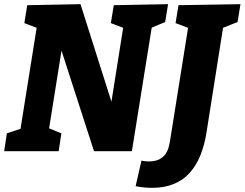

<svg xmlns="http://www.w3.org/2000/svg" viewBox="-26 -727 1176 923"><path d="M521 -702 782 -707 768 -621 686 -587 706 -611 608 0H426L257 -523H276L207 -91L198 -115L269 -86L256 0H-6L7 -86L91 -114L70 -91L153 -611L169 -586L91 -616L105 -702L361 -707L523 -196H503L569 -612L585 -586L507 -616ZM832 -702 1130 -707 1116 -621 1030 -587 1049 -611 967 -92Q957 -28 936.5 21.5Q916 71 884.5 105.5Q853 140 808 158Q763 176 705 176Q666 176 626 168L654 45Q662 47 671 48Q680 49 688 49Q721 49 740.5 38.5Q760 28 770.5 12Q781 -4 785.5 -22Q790 -40 792 -54L881 -611L897 -586L818 -616Z"/></svg>

Font: Bitter Thin ExtraBold
Style: Italic
Weight: 800
Italic angle: -9°
Version: Version 2.002